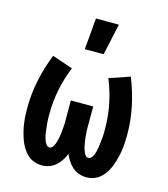

<svg xmlns="http://www.w3.org/2000/svg" viewBox="-114 -849 827 946"><g transform="rotate(15 300.0 -376.0)"><path d="M187 8Q166 8 147 1Q128 -6 113 -20Q98 -34 87.5 -51.5Q77 -69 70 -88Q63 -107 58 -127Q53 -147 50 -167Q47 -187 46 -207Q45 -227 45 -247Q45 -319 60 -390Q75 -461 102 -528L207 -492Q183 -434 170.5 -372Q158 -310 158 -247Q158 -238 158 -229Q158 -220 158.5 -211.5Q159 -203 160 -194.5Q161 -186 162 -177Q163 -168 164 -159.5Q165 -151 166.5 -142.5Q168 -134 170.5 -125.5Q173 -117 176.5 -109Q180 -101 186 -94Q192 -87 201 -87Q210 -87 216 -95Q222 -103 225.5 -111.5Q229 -120 231.5 -129.5Q234 -139 235.5 -148Q237 -157 238.5 -166.5Q240 -176 240.5 -185Q241 -194 242 -203.5Q243 -213 243 -222.5Q243 -232 243 -241.5Q243 -251 243 -260V-338H357V-260Q357 -251 357 -241.5Q357 -232 357 -222.5Q357 -213 358 -203.5Q359 -194 359.5 -185Q360 -176 361.5 -166.5Q363 -157 364.5 -148Q366 -139 368.5 -129.5Q371 -120 374.5 -111.5Q378 -103 384 -95Q390 -87 399 -87Q408 -87 414 -94Q420 -101 423.5 -109Q427 -117 429.5 -125.5Q432 -134 433.5 -142.5Q435 -151 436 -159.5Q437 -168 438 -177Q439 -186 440 -194.5Q441 -203 441.5 -211.5Q442 -220 442 -229Q442 -238 442 -247Q442 -310 429.5 -372Q417 -434 393 -492L498 -528Q525 -461 540 -390Q555 -319 555 -247Q555 -227 554 -207Q553 -187 550 -167Q547 -147 542 -127Q537 -107 530 -88Q523 -69 512.5 -51.5Q502 -34 487 -20Q472 -6 453 1Q434 8 413 8Q394 8 375.5 1.5Q357 -5 342.5 -18Q328 -31 317.5 -47Q307 -63 300 -81Q293 -63 282.5 -47Q272 -31 257.5 -18Q243 -5 224.5 1.5Q206 8 187 8ZM244 -600 258 -760H375L340 -600Z"/></g></svg>

Font: Iosevka HT Extrabold Extended
Style: Regular
Weight: 800
Width: 7
Monospace: yes
Designer: Belleve Invis
Foundry: Belleve Invis
Version: Version 32.3.0; ttfautohint (v1.8.4)